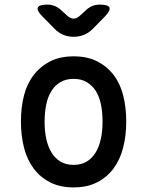

<svg xmlns="http://www.w3.org/2000/svg" viewBox="-20 -805 640 835"><path d="M300 10Q241 10 198 -12Q155 -34 126.5 -72Q98 -110 84.5 -162.5Q71 -215 71 -276Q71 -337 84 -388.5Q97 -440 126 -478Q155 -516 198 -538Q241 -560 300 -560Q360 -560 403 -538Q446 -516 474.5 -478.5Q503 -441 516 -389Q529 -337 529 -276Q529 -215 515.5 -162.5Q502 -110 473.5 -72Q445 -34 402 -12Q359 10 300 10ZM300 -88Q333 -88 356.5 -102Q380 -116 395.5 -141Q411 -166 418.5 -200.5Q426 -235 426 -276Q426 -317 419 -351Q412 -385 396.5 -409.5Q381 -434 357 -448Q333 -462 300 -462Q267 -462 243 -448Q219 -434 203.5 -409Q188 -384 181 -350Q174 -316 174 -275Q174 -234 181.5 -200Q189 -166 204.5 -141Q220 -116 243.5 -102Q267 -88 300 -88ZM186 -785Q204 -785 219 -778.5Q234 -772 247 -760L270 -739Q285 -724 300 -724Q315 -724 330 -739L352 -759Q365 -772 380.5 -778.5Q396 -785 414 -785Q451 -785 456 -772Q461 -759 436 -733L383 -679Q366 -662 345 -653.5Q324 -645 300 -645Q276 -645 255.5 -653.5Q235 -662 218 -679L164 -734Q139 -759 144.5 -772Q150 -785 186 -785Z"/></svg>

Font: Maple Mono Normal NL Medium
Style: Regular
Weight: 500
Monospace: yes
Designer: subframe7536
Version: Version 7.000